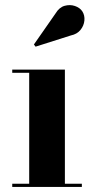

<svg xmlns="http://www.w3.org/2000/svg" viewBox="-20 -733 364 753"><path d="M234.5 -460V-12.5H301V0H28V-12.5H94.5V-447.5H28V-460ZM119.5 -550 113 -558.5 198 -680.5Q212.5 -704.5 233.5 -710.2Q254.5 -716 273.8 -709.5Q293 -703 302.5 -689Q313 -673 311 -652.5Q309 -632 295.5 -615.5Q282 -599 258 -594Z"/></svg>

Font: Bodoni Moda 18pt
Style: Bold
Weight: 700
Designer: Owen Earl
Foundry: indestructible type
Version: Version 2.004